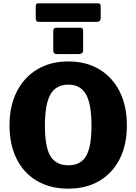

<svg xmlns="http://www.w3.org/2000/svg" viewBox="-20 -1120 817 1150"><path d="M389 10Q282 10 202.5 -36Q123 -82 80 -167.5Q37 -253 37 -369Q37 -486 81 -572Q125 -658 204 -705Q283 -752 389 -752Q496 -752 574.5 -705Q653 -658 696.5 -572Q740 -486 740 -369Q740 -253 697 -168Q654 -83 575 -36.5Q496 10 389 10ZM390 -130Q463 -130 495.5 -185Q528 -240 528 -366Q528 -497 495 -555Q462 -613 389 -613Q316 -613 282.5 -555Q249 -497 249 -366Q249 -240 282 -185Q315 -130 390 -130ZM478 -935V-822Q478 -808 471 -802Q464 -796 448 -796H323Q309 -796 304 -801.5Q299 -807 299 -819V-933Q299 -954 317 -954H462Q478 -954 478 -935ZM583 -1084V-1011Q583 -989 557 -989H214Q203 -989 198.5 -994Q194 -999 194 -1009V-1082Q194 -1100 208 -1100H569Q583 -1100 583 -1084Z"/></svg>

Font: Libre Franklin ExtraBold
Style: Regular
Weight: 800
Designer: Pablo Impallari, Rodrigo Fuenzalida, Nhung Nguyen
Foundry: Impallari Type
Version: Version 3.000